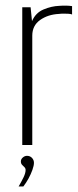

<svg xmlns="http://www.w3.org/2000/svg" viewBox="-20 -521 279 690"><path d="M60 0V-495H90L95 -445Q108 -475 136.5 -487Q165 -499 193 -500Q219 -502 239 -499V-469Q234 -471 226 -471.5Q218 -472 209 -472Q200 -472 192 -471Q152 -469 124 -449Q96 -429 96 -393V0ZM47 149Q57 132 64.5 116.5Q72 101 72 90Q72 84 68 80Q64 76 59.5 71.5Q55 67 55 59Q55 51 62 45Q69 39 77 39Q88 39 95 46.5Q102 54 102 64Q102 74 96.5 89.5Q91 105 82.5 120.5Q74 136 64 149Z"/></svg>

Font: Alumni Sans Thin ExtraLight
Style: Regular
Weight: 250
Version: Version 1.018